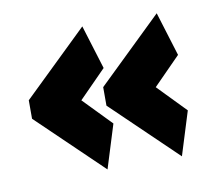

<svg xmlns="http://www.w3.org/2000/svg" viewBox="-50 -477 508 460"><g transform="rotate(-10 203.5 -247.0)"><path d="M358 -73 201 -224V-269L358 -421L391 -314L325 -247L391 -179ZM177 -73 20 -224V-269L177 -421L210 -314L144 -247L210 -179Z"/></g></svg>

Font: Palanquin Dark
Style: Bold
Weight: 700
Designer: Pria Ravichandran
Version: Version 1.000